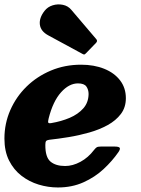

<svg xmlns="http://www.w3.org/2000/svg" viewBox="-31 -830 639 868"><path d="M-11 -203.5Q-11 -271.5 15.5 -332Q42 -392.5 89 -438.5Q136 -484.5 199 -511Q262 -537.5 335.5 -537.5Q394.5 -537.5 440.2 -519Q486 -500.5 512 -466.5Q538 -432.5 538 -386Q538 -344.5 515.5 -314.8Q493 -285 455.8 -264.5Q418.5 -244 372.8 -231Q327 -218 279.8 -210.2Q232.5 -202.5 191 -198Q180.5 -196.5 177.2 -192Q174 -187.5 174 -175Q173.5 -119.5 197.2 -99.5Q221 -79.5 263.5 -79.5Q297.5 -79.5 332.8 -98.5Q368 -117.5 394.5 -152.5Q400.5 -160 405.8 -163.8Q411 -167.5 425.5 -167.5H486Q506 -167.5 510 -162Q514 -156.5 504.5 -142.5Q476.5 -102 437.2 -65.5Q398 -29 346.2 -5.8Q294.5 17.5 230.5 17.5Q186.5 17.5 143.8 4.5Q101 -8.5 66 -35.5Q31 -62.5 10 -104.2Q-11 -146 -11 -203.5ZM200.5 -273.5Q245.5 -281 283.8 -297.2Q322 -313.5 345.5 -340Q369 -366.5 369.5 -405Q369.5 -424.5 359.5 -438.8Q349.5 -453 321.5 -453Q281 -453 244.8 -412.5Q208.5 -372 189 -295Q185.5 -281 187 -276.2Q188.5 -271.5 200.5 -273.5ZM170.5 -781Q184.5 -799 207.2 -806Q230 -813 253.2 -808.2Q276.5 -803.5 291.5 -785.5L403 -654.5Q412 -645.5 403.5 -636.5L357.5 -589Q353 -584.5 350.5 -583.8Q348 -583 342.5 -586L187.5 -670Q153 -688.5 149.2 -718.8Q145.5 -749 170.5 -781Z"/></svg>

Font: Besley* Heavy
Style: Italic
Weight: 800
Italic angle: -13°
Designer: Owen Earl
Foundry: indestructible type*
Version: Version 3.000; ttfautohint (v1.8.3)